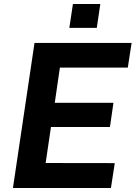

<svg xmlns="http://www.w3.org/2000/svg" viewBox="-20 -937 676 957"><path d="M44.5 0 152 -723H636L617 -600H278.5L253 -424.5H545.5L528 -304H234L207.5 -124.5L552 -124L533 0ZM325.5 -798 343.5 -917H480L462.5 -798Z"/></svg>

Font: Public Sans
Style: Bold Italic
Weight: 700
Italic angle: -8°
Designer: The Public Sans project authors (U.S. Web Design System). Libre Franklin designed by Pablo Impallari and Rodrigo Fuenzal
Version: Version 1.008; ttfautohint (v1.8.1) -l 8 -r 50 -G 200 -x 14 